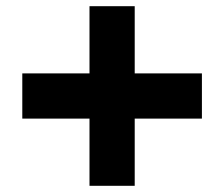

<svg xmlns="http://www.w3.org/2000/svg" viewBox="-20 -600 724 620"><path d="M269 0V-217H52V-363H269V-580H415V-363H632V-217H415V0Z"/></svg>

Font: M PLUS 2 Thin ExtraBold
Style: Regular
Weight: 800
Version: Version 1.001